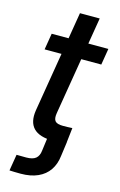

<svg xmlns="http://www.w3.org/2000/svg" viewBox="-131 -716 611 976"><g transform="rotate(15 175.0 -228.0)"><path d="M23.9 204.1 38.1 118.2Q46.4 118.2 62.5 118.4Q78.6 118.7 88.4 118.7Q123 118.7 139.2 105.2Q155.3 91.8 158.2 63.5L168 -10.3H268.6L258.3 64.5Q253.4 108.9 231.9 140.4Q210.4 171.9 172.9 188.7Q135.3 205.6 83 205.6Q63.5 205.6 49.1 205.1Q34.7 204.6 23.9 204.1ZM349.6 -522.5 335.4 -436.5H37.1L51.3 -522.5ZM163.1 -660.6H267.1L180.7 -139.2Q175.8 -109.4 186.3 -97.2Q196.8 -85 227.5 -85Q238.3 -85 252.4 -85.4Q266.6 -85.9 276.9 -86.4L267.1 -1Q253.4 0.5 235.1 1Q216.8 1.5 199.7 1.5Q126.5 1.5 95.5 -30.8Q64.5 -63 74.7 -126.5Z"/></g></svg>

Font: Inter 28pt Medium
Style: Italic
Weight: 500
Italic angle: -9.3988°
Designer: Rasmus Andersson
Foundry: rsms
Version: Version 4.001;git-66647c0bb